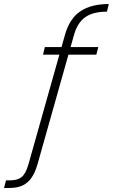

<svg xmlns="http://www.w3.org/2000/svg" viewBox="-127 -778 561 955"><path d="M-107 157 -97 119H-77Q-41 119 -20.5 103.5Q0 88 14 41L196 -604Q219 -686 273 -722Q327 -758 414 -758L405 -720Q336 -720 297 -692.5Q258 -665 241 -604L59 41Q48 79 30.5 105Q13 131 -13.5 144Q-40 157 -82 157ZM87 -506 96 -544H362L352 -506Z"/></svg>

Font: DM Sans 24pt ExtraLight
Style: Italic
Weight: 250
Italic angle: -10°
Designer: Colophon Foundry, Jonny Pinhorn
Foundry: Colophon Foundry
Version: Version 4.004;gftools[0.9.30]